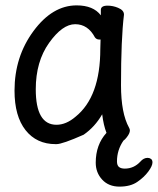

<svg xmlns="http://www.w3.org/2000/svg" viewBox="-20 -512 587 714"><path d="M547 92Q547 105 531.5 126Q516 147 490.5 164.5Q465 182 424.5 182Q384 182 360 156Q336 130 336 93Q336 26 376 -18Q365 -46 360 -87Q333 -40 291 -11Q212 24 190 24Q188 24 187 24Q116 24 75 -28Q34 -80 34 -175Q34 -301 104.5 -396.5Q175 -492 265 -492Q327 -492 355 -455V-475Q355 -491 380 -491Q400 -491 419 -483Q441 -474 441 -458Q441 -458 441 -457Q430 -368 430 -195Q430 -91 460 -37Q463 -32 463 -27Q463 -16 451 -1Q445 7 439 11Q415 46 415 88Q415 103 422.5 109Q430 115 444 115Q478 115 502 89Q514 75 529 75Q536 75 541.5 79Q547 83 547 92ZM190 -48Q226 -48 261 -78Q353 -152 353 -330Q353 -349 354 -365Q352 -365 349 -365Q339 -365 333 -373Q307 -422 259.5 -422Q212 -422 162.5 -352.5Q113 -283 113 -180Q113 -48 190 -48Z"/></svg>

Font: Moon Stars Kai HW
Style: Bold
Weight: 700
Designer: GuiWonder
Version: Version 1.101